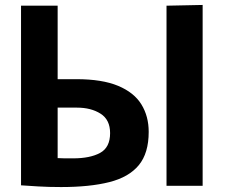

<svg xmlns="http://www.w3.org/2000/svg" viewBox="-20 -751 916 776"><path d="M653 0V-728L799 -731V0ZM227 5Q175 5 135 2.5Q95 0 65 -2V-728H213V-431H289Q393 -431 457.5 -404Q522 -377 551.5 -329Q581 -281 581 -218Q581 -132 541 -83.5Q501 -35 422 -15Q343 5 227 5ZM276 -111Q344 -111 384.5 -133Q425 -155 425 -213Q425 -267 386.5 -291.5Q348 -316 291 -316H213V-112Q228 -111 242 -111Q256 -111 276 -111Z"/></svg>

Font: Murecho SemiBold
Style: Regular
Weight: 600
Designer: Neil Summerour
Foundry: Positype
Version: Version 1.010; ttfautohint (v1.8.3)